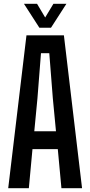

<svg xmlns="http://www.w3.org/2000/svg" viewBox="-20 -985 472 1005"><path d="M23 0 118.5 -800H314.5L409.5 0H301.5L282.5 -204.5H150L131 0ZM159.5 -298H273L256.5 -470.5L238 -706.5H194.5L176 -470ZM186 -840 105.5 -965H174L216.5 -893.5L259.5 -965H327.5L247 -840Z"/></svg>

Font: Big Shoulders Medium
Style: Regular
Weight: 500
Designer: Patric King
Foundry: XO Type Co
Version: Version 2.002